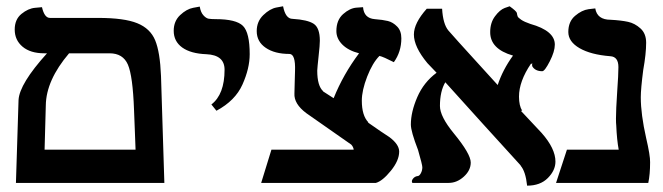

<svg xmlns="http://www.w3.org/2000/svg" viewBox="-20 -583 2114 612"><path d="M329.1 -413.1H200.2Q127 -327.1 126 -247.1L122.1 -106H412.1Q411.1 -127 409.7 -169.4Q408.2 -211.9 407.2 -232.9Q403.3 -340.8 387.7 -377Q372.1 -413.1 329.1 -413.1ZM30.8 0 39.1 -264.2Q42 -315.9 129.9 -413.1H121.1Q77.1 -413.1 52 -434.1Q26.9 -455.1 26.9 -488.8Q26.9 -521 48.3 -538.6Q69.8 -556.2 91.8 -558.1L113.8 -560.1Q121.6 -525.9 139.2 -525.9H293Q376 -525.9 417.5 -509Q459 -492.2 474.6 -454.6Q490.2 -417 493.2 -340.8L503.9 0Z M669.9 -230 653.8 -250Q695.8 -282.2 695.8 -360.8Q695.8 -407.7 637.7 -410.2Q587.9 -412.1 560.8 -431.6Q533.7 -451.2 533.7 -484.9Q533.7 -515.6 554.2 -534.9Q574.7 -554.2 595.7 -558.1L616.7 -562Q619.6 -543.9 628.2 -534.4Q636.7 -524.9 644.8 -523.4Q652.8 -522 667 -522Q732.9 -522 754.4 -500.5Q775.9 -479 775.9 -410.2Q775.9 -365.2 752.9 -313.7Q730 -262.2 669.9 -230Z M1043.5 -270Q1074.2 -346.2 1124.5 -413.1Q1090.3 -421.9 1071.3 -440.9Q1052.2 -460 1052.2 -483.9Q1052.2 -519 1073.7 -538.1Q1095.2 -557.1 1116.2 -558.6L1137.2 -560.1Q1140.1 -524.9 1174.3 -522Q1200.2 -520 1216.3 -516.1Q1232.4 -512.2 1245.8 -498.5Q1259.3 -484.9 1259.3 -460.9Q1259.3 -418 1235.4 -384.8Q1202.1 -401.9 1189.5 -404.8Q1167.5 -382.8 1150.4 -338.9Q1133.3 -294.9 1133.3 -262.2Q1133.3 -214.4 1154.3 -192.9H1152.3Q1198.2 -160.6 1221.2 -146Q1252 -123 1252.4 -100.1Q1252.4 -71.3 1225.8 -38.6Q1199.2 -5.9 1178.2 0H812.5L845.2 -106H1107.4Q1106.4 -114.7 1099.6 -122.1Q1037.6 -165 956.5 -222.2Q916.5 -252 918.5 -285.2Q918.5 -297.4 919.4 -321.3Q920.4 -345.2 920.4 -356.9Q922.4 -411.1 902.3 -411.1Q855.5 -411.1 826.9 -430.7Q798.3 -450.2 798.3 -483.9Q798.3 -514.6 819.3 -534.9Q840.3 -555.2 861.3 -559.1L882.3 -563Q890.1 -522.9 912.6 -522.9Q960.4 -520 980 -507.1Q999.5 -494.1 999.5 -453.1Q999.5 -439 995.6 -404.8Q991.7 -368.7 991.2 -357.9Q991.2 -309.1 1010.3 -292H1009.3Z M1748.5 -440.9Q1748.5 -418.9 1732.4 -387.5Q1716.3 -356 1708.5 -356Q1685.5 -356 1676.3 -372.1H1677.2Q1673.8 -377.4 1678.2 -379.9Q1678.2 -379.9 1672.4 -379.9Q1634.3 -323.7 1634.3 -274.9Q1634.3 -246.1 1644.5 -230H1640.1Q1662.1 -207 1706.5 -159.2Q1750.5 -109.4 1750.5 -67.9Q1750.5 -40 1726.3 -15.6Q1702.1 8.8 1660.2 8.8Q1655.3 -37.1 1639.2 -55.2H1640.1Q1597.2 -102.1 1519.3 -188Q1441.4 -273.9 1399.4 -320.8Q1382.3 -292 1382.3 -245.1Q1382.3 -211.9 1426.3 -158.2Q1480.5 -92.3 1480.5 -64.9Q1480.5 -40 1458.5 -20Q1436.5 0 1410.2 0H1294.4Q1290.5 -5.9 1296.4 -13.4Q1302.2 -21 1312.5 -22Q1317.4 -22.9 1321.8 -31.5Q1326.2 -40 1326.2 -49.8Q1326.2 -57.6 1312.5 -105Q1289.6 -164.1 1289.6 -186Q1289.6 -226.1 1310.1 -273.4Q1330.6 -320.8 1371.6 -351.1Q1366.7 -356 1356.9 -366.5Q1347.2 -377 1342.3 -381.8Q1299.3 -433.6 1299.3 -473.1Q1299.3 -509.3 1340.3 -555.2H1389.2Q1392.1 -506.3 1409.2 -485.8Q1435.1 -456.1 1488.3 -397.9Q1541.5 -339.8 1566.4 -312Q1582.5 -360.8 1615.2 -405.8Q1542 -426.8 1542.5 -481Q1542.5 -510.7 1557.9 -531.2Q1573.2 -551.8 1588.9 -557.6L1604.5 -563Q1625.5 -547.9 1627.4 -542Q1628.4 -535.2 1629.9 -531Q1631.3 -526.9 1641.4 -520Q1651.4 -513.2 1670.4 -506.8Q1748.5 -484.9 1748.5 -440.9Z M2022.5 -272.9Q2022.5 -218.8 2039.6 -143.1Q2052.7 -86.9 2052.2 -65.9Q2052.2 -26.9 2046.4 0H1752.4L1787.1 -106H1952.1Q1946.3 -136.7 1944.3 -183.1Q1943.4 -189.9 1943.4 -205.1Q1943.4 -232.9 1947.3 -291Q1951.2 -345.2 1951.2 -369.1Q1951.2 -402.3 1925.3 -403.8Q1863.3 -408.7 1827.4 -429.4Q1791.5 -450.2 1791.5 -481Q1791.5 -514.2 1813 -532.5Q1834.5 -550.8 1856 -553.7L1877.4 -556.2Q1883.3 -520 1926.3 -520Q1960.4 -518.1 1981.9 -513.4Q2003.4 -508.8 2021.5 -492.4Q2039.6 -476.1 2039.6 -446.8Q2039.6 -411.6 2030.3 -359.9Q2022.5 -299.8 2022.5 -272.9Z"/></svg>

Font: Linux Libertine
Style: Bold
Weight: 700
Designer: Philipp H. Poll
Foundry: Philipp H. Poll
Version: Version 5.0.3